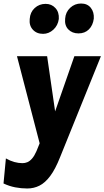

<svg xmlns="http://www.w3.org/2000/svg" viewBox="-48 -815 594 1092"><path d="M107 257Q72.5 257 38.8 250.5Q5 244 -28 228.5L-14.5 86Q10 100 33.8 106.5Q57.5 113 80 113Q94 113 107.5 107.5Q121 102 134.2 87Q147.5 72 159.5 44.5L177.5 0L48.5 -495.5H220L265.5 -181.5L375 -495.5H526L293.5 79.5Q266.5 147.5 237.5 186.2Q208.5 225 176.2 241Q144 257 107 257ZM197 -622.5Q160.5 -622.5 138.8 -646.2Q117 -670 121 -707Q123.5 -745.5 149.2 -769.2Q175 -793 211.5 -793Q245.5 -793 267.2 -769.2Q289 -745.5 286.5 -707Q281.5 -670 255.5 -646.2Q229.5 -622.5 197 -622.5ZM398.5 -625Q362.5 -625 340.5 -647.8Q318.5 -670.5 322.5 -709Q325 -746 351 -770.5Q377 -795 413 -795Q449 -795 468.5 -770.5Q488 -746 485.5 -709Q480.5 -670.5 457.5 -647.8Q434.5 -625 398.5 -625Z"/></svg>

Font: Karla ExtraBold
Style: Italic
Weight: 800
Italic angle: -8°
Designer: Jonathan Pinhorn
Version: Version 2.004;gftools[0.9.33]